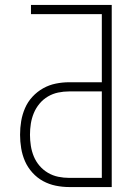

<svg xmlns="http://www.w3.org/2000/svg" viewBox="-20 -755 540 775"><path d="M259 0Q232 0 205 -5.5Q178 -11 154 -24Q130 -37 111 -58Q92 -79 81 -104Q70 -129 65.5 -156.5Q61 -184 61 -211Q61 -239 65.5 -266Q70 -293 81 -318.5Q92 -344 111 -364.5Q130 -385 154 -398.5Q178 -412 205 -417.5Q232 -423 259 -423H391V-698H105V-735H431V0ZM259 -37H391V-386H259Q237 -386 215 -381.5Q193 -377 173.5 -365.5Q154 -354 139.5 -336.5Q125 -319 116.5 -298.5Q108 -278 104.5 -256Q101 -234 101 -211Q101 -189 104.5 -166.5Q108 -144 116.5 -123.5Q125 -103 139.5 -86Q154 -69 173.5 -57.5Q193 -46 215 -41.5Q237 -37 259 -37Z"/></svg>

Font: Iosevka SS18 Extralight
Style: Regular
Weight: 200
Monospace: yes
Designer: Belleve Invis
Foundry: Belleve Invis
Version: Version 25.1.1; ttfautohint (v1.8.4)